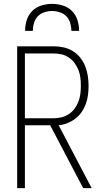

<svg xmlns="http://www.w3.org/2000/svg" viewBox="-20 -975 540 995"><path d="M69 0V-735H258Q284 -735 309.5 -729.5Q335 -724 357 -710.5Q379 -697 395.5 -676.5Q412 -656 421.5 -632Q431 -608 435 -582Q439 -556 439 -530Q439 -507 436 -483Q433 -459 425 -437Q417 -415 403.5 -395Q390 -375 371 -360.5Q352 -346 329.5 -337Q307 -328 284 -326L455 0H411L325 -164L240 -326H109V0ZM109 -362H258Q278 -362 298.5 -367Q319 -372 336.5 -383.5Q354 -395 366.5 -412Q379 -429 386.5 -448.5Q394 -468 396.5 -489Q399 -510 399 -530Q399 -551 396.5 -572Q394 -593 386.5 -612Q379 -631 366.5 -648Q354 -665 336.5 -677Q319 -689 298.5 -693.5Q278 -698 258 -698H109ZM110 -815Q110 -843 118.5 -870.5Q127 -898 147 -918Q167 -938 194.5 -946.5Q222 -955 250 -955Q278 -955 305.5 -946.5Q333 -938 353 -918Q373 -898 381.5 -870.5Q390 -843 390 -815H350Q350 -835 344 -855.5Q338 -876 324 -890.5Q310 -905 290 -911.5Q270 -918 250 -918Q230 -918 210 -911.5Q190 -905 176 -890.5Q162 -876 156 -855.5Q150 -835 150 -815Z"/></svg>

Font: Iosevka SS18 Extralight
Style: Regular
Weight: 200
Monospace: yes
Designer: Belleve Invis
Foundry: Belleve Invis
Version: Version 25.1.1; ttfautohint (v1.8.4)